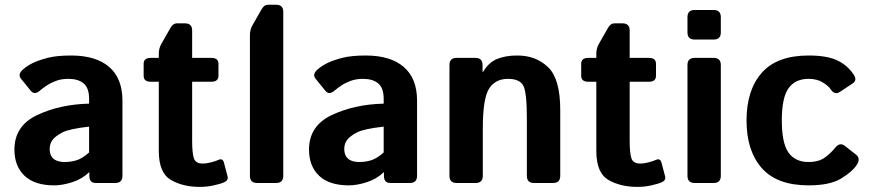

<svg xmlns="http://www.w3.org/2000/svg" viewBox="-20 -750 3571 787"><path d="M39.1 -136.7Q39.1 -234.4 132.3 -278.3Q225.6 -322.3 345.2 -325.2V-344.7Q345.2 -389.6 322.8 -408.2Q300.3 -426.8 260.3 -426.8Q231.9 -426.8 210.2 -418.7Q188.5 -410.6 172.6 -400.1Q156.7 -389.6 144 -378.9Q121.6 -359.4 106.9 -377L66.4 -426.8Q51.3 -445.3 73.7 -464.8Q90.8 -480 113.5 -491.2Q136.2 -502.4 173.8 -512.5Q211.4 -522.5 271.5 -522.5Q373 -522.5 427.5 -475.6Q481.9 -428.7 481.9 -337.4V-29.3Q481.9 0 452.6 0H372.6Q346.2 0 346.2 -29.3V-43.9H345.2Q316.4 -16.1 276.1 -3.2Q235.8 9.8 202.1 9.8Q122.1 9.8 80.6 -29.5Q39.1 -68.8 39.1 -136.7ZM183.6 -139.6Q183.6 -122.6 190.4 -110.1Q197.3 -97.7 211.9 -91.8Q226.6 -85.9 244.6 -85.9Q269.5 -85.9 293 -92.8Q316.4 -99.6 345.2 -125V-231Q263.2 -221.7 235.4 -207Q207.5 -192.4 195.6 -176.8Q183.6 -161.1 183.6 -139.6Z M597.7 -415Q568.8 -415 568.8 -439.5V-488.3Q568.8 -512.7 597.7 -512.7H630.9V-529.8Q630.9 -551.8 641.1 -569.8L678.7 -635.7Q689.5 -654.3 704.1 -654.3H738.3Q767.6 -654.3 767.6 -625V-512.7H846.7Q875.5 -512.7 875.5 -488.3V-439.5Q875.5 -415 846.7 -415H767.6V-172.9Q767.6 -123 774.7 -101.3Q781.7 -79.6 811.5 -79.6Q826.7 -79.6 845.7 -84.7Q864.7 -89.8 875.5 -94.7Q892.6 -102.5 897.9 -83.5L912.6 -27.8Q917 -11.2 899.9 -3.4Q883.8 3.9 855.7 10Q827.6 16.1 799.3 16.1Q729.5 16.1 680.2 -12.7Q630.9 -41.5 630.9 -131.3V-415Z M1033.7 0Q1004.4 0 1004.4 -29.3V-606Q1004.4 -627.9 1014.6 -646L1052.2 -711.9Q1063 -730.5 1077.6 -730.5H1111.8Q1141.1 -730.5 1141.1 -701.2V-29.3Q1141.1 0 1111.8 0Z M1246.6 -136.7Q1246.6 -234.4 1339.8 -278.3Q1433.1 -322.3 1552.7 -325.2V-344.7Q1552.7 -389.6 1530.3 -408.2Q1507.8 -426.8 1467.8 -426.8Q1439.5 -426.8 1417.7 -418.7Q1396 -410.6 1380.1 -400.1Q1364.3 -389.6 1351.6 -378.9Q1329.1 -359.4 1314.5 -377L1273.9 -426.8Q1258.8 -445.3 1281.2 -464.8Q1298.3 -480 1321 -491.2Q1343.8 -502.4 1381.3 -512.5Q1418.9 -522.5 1479 -522.5Q1580.6 -522.5 1635 -475.6Q1689.5 -428.7 1689.5 -337.4V-29.3Q1689.5 0 1660.2 0H1580.1Q1553.7 0 1553.7 -29.3V-43.9H1552.7Q1523.9 -16.1 1483.6 -3.2Q1443.4 9.8 1409.7 9.8Q1329.6 9.8 1288.1 -29.5Q1246.6 -68.8 1246.6 -136.7ZM1391.1 -139.6Q1391.1 -122.6 1397.9 -110.1Q1404.8 -97.7 1419.4 -91.8Q1434.1 -85.9 1452.1 -85.9Q1477.1 -85.9 1500.5 -92.8Q1523.9 -99.6 1552.7 -125V-231Q1470.7 -221.7 1442.9 -207Q1415 -192.4 1403.1 -176.8Q1391.1 -161.1 1391.1 -139.6Z M1851.6 0Q1822.3 0 1822.3 -29.3V-483.4Q1822.3 -512.7 1851.6 -512.7H1928.7Q1958 -512.7 1958 -483.4V-455.1H1960Q1982.4 -493.7 2017.1 -508.1Q2051.8 -522.5 2100.6 -522.5Q2176.8 -522.5 2226.6 -474.6Q2276.4 -426.8 2276.4 -299.8V-29.3Q2276.4 0 2247.1 0H2168.9Q2139.6 0 2139.6 -29.3V-264.6Q2139.6 -371.1 2125 -398.9Q2110.4 -426.8 2062 -426.8Q2010.7 -426.8 1984.9 -387Q1959 -347.2 1959 -221.7V-29.3Q1959 0 1929.7 0Z M2391.1 -415Q2362.3 -415 2362.3 -439.5V-488.3Q2362.3 -512.7 2391.1 -512.7H2424.3V-529.8Q2424.3 -551.8 2434.6 -569.8L2472.2 -635.7Q2482.9 -654.3 2497.6 -654.3H2531.7Q2561 -654.3 2561 -625V-512.7H2640.1Q2668.9 -512.7 2668.9 -488.3V-439.5Q2668.9 -415 2640.1 -415H2561V-172.9Q2561 -123 2568.1 -101.3Q2575.2 -79.6 2605 -79.6Q2620.1 -79.6 2639.2 -84.7Q2658.2 -89.8 2668.9 -94.7Q2686 -102.5 2691.4 -83.5L2706.1 -27.8Q2710.4 -11.2 2693.4 -3.4Q2677.2 3.9 2649.2 10Q2621.1 16.1 2592.8 16.1Q2522.9 16.1 2473.6 -12.7Q2424.3 -41.5 2424.3 -131.3V-415Z M2827.1 0Q2797.9 0 2797.9 -29.3V-483.4Q2797.9 -512.7 2827.1 -512.7H2905.3Q2934.6 -512.7 2934.6 -483.4V-29.3Q2934.6 0 2905.3 0ZM2827.1 -587.9Q2797.9 -587.9 2797.9 -617.2V-679.7Q2797.9 -709 2827.1 -709H2905.3Q2934.6 -709 2934.6 -679.7V-617.2Q2934.6 -587.9 2905.3 -587.9Z M3040 -256.3Q3040 -380.9 3102.5 -451.7Q3165 -522.5 3294.4 -522.5Q3370.1 -522.5 3412.1 -502.4Q3454.1 -482.4 3479.5 -443.8Q3494.6 -420.9 3474.6 -407.7L3422.9 -373.5Q3400.9 -358.9 3384.3 -384.8Q3376 -397.5 3352.5 -412.1Q3329.1 -426.8 3294.4 -426.8Q3239.3 -426.8 3211.9 -387.9Q3184.6 -349.1 3184.6 -256.3Q3184.6 -163.6 3211.9 -124.8Q3239.3 -85.9 3294.4 -85.9Q3334 -85.9 3358.4 -102.5Q3382.8 -119.1 3404.3 -145.5Q3422.9 -168 3443.4 -151.9L3488.8 -116.2Q3509.3 -100.1 3491.2 -73.2Q3472.2 -44.9 3426.5 -17.6Q3380.9 9.8 3294.4 9.8Q3165 9.8 3102.5 -61Q3040 -131.8 3040 -256.3Z"/></svg>

Font: Istok
Style: Bold
Weight: 700
Designer: Andrey V. Panov
Foundry: Andrey V. Panov
Version: Version 1.0.1